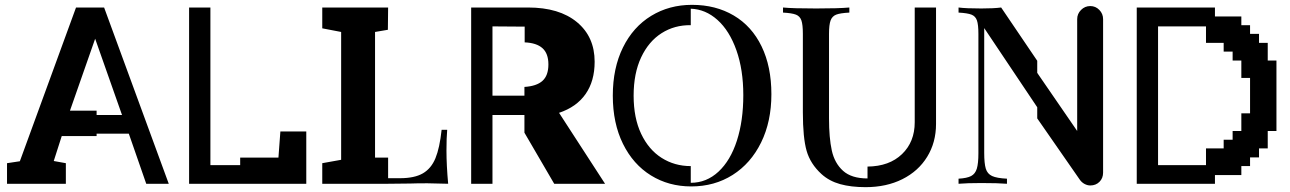

<svg xmlns="http://www.w3.org/2000/svg" viewBox="-20 -759 5330 793"><path d="M9 -85 62 -93 294 -728H410L677 0H584L512 -207H379V-197H235L202 -94L252 -85V0H9ZM379 -302V-284H484L373 -599L269 -302Z M761 -728H849V-77H972V-108H1130L1138 -216H1245V0H761Z M1529 -627V-108H1583V-23H1632Q1692 -23 1726.5 -43Q1761 -63 1778.5 -105.5Q1796 -148 1804 -223H1827Q1824 -190 1824 -137Q1824 -77 1831 0Q1765 -2 1745 -2Q1699 -2 1675 -1L1583 0H1311V-85L1389 -99V-627L1311 -642V-728H1583L1582 -636Z M2436 -504Q2436 -424 2398.5 -370.5Q2361 -317 2289 -293L2479 0H2269L2146 -211V-284H2014V0H1926V-728H2161Q2290 -728 2363 -667.5Q2436 -607 2436 -504ZM2146 -364V-400Q2196 -403 2220.5 -425Q2245 -447 2245 -493Q2245 -538 2220.5 -560Q2196 -582 2147 -584V-649L2014 -650V-364Z M2597 -364Q2597 -272 2628 -206.5Q2659 -141 2712.5 -107Q2766 -73 2833 -73V-4Q2898 -4 2947.5 -50Q2997 -96 3023.5 -178Q3050 -260 3050 -366Q3050 -471 3021.5 -551.5Q2993 -632 2943.5 -676.5Q2894 -721 2833 -723V-655Q2766 -656 2712.5 -622Q2659 -588 2628 -522Q2597 -456 2597 -364ZM2838 -739Q2936 -739 3010.5 -695Q3085 -651 3125.5 -567.5Q3166 -484 3166 -370Q3166 -257 3123.5 -170.5Q3081 -84 3006 -36.5Q2931 11 2835 11Q2742 11 2668.5 -34.5Q2595 -80 2553 -165Q2511 -250 2511 -364Q2511 -478 2553 -563Q2595 -648 2669.5 -693.5Q2744 -739 2838 -739Z M3296 -295V-619Q3296 -657 3290 -674.5Q3284 -692 3267.5 -698.5Q3251 -705 3214 -707V-728Q3254 -724 3351 -724Q3444 -724 3488 -728V-707Q3450 -705 3433.5 -698.5Q3417 -692 3410.5 -674.5Q3404 -657 3404 -619V-270Q3404 -190 3415.5 -137.5Q3427 -85 3462 -53.5Q3497 -22 3563 -22V-71Q3653 -72 3705.5 -122.5Q3758 -173 3758 -254V-728H3846V-247Q3846 -171 3809.5 -111.5Q3773 -52 3707 -19Q3641 14 3555 14Q3495 14 3450 1.5Q3405 -11 3373 -40Q3327 -82 3311.5 -136Q3296 -190 3296 -295Z M4045 -643V-128Q4045 -84 4051.5 -62.5Q4058 -41 4077.5 -32Q4097 -23 4139 -21V0Q4102 -3 4033 -3Q3974 -3 3939 0V-21Q3974 -23 3991 -32Q4008 -41 4014.5 -62.5Q4021 -84 4021 -126V-619Q4021 -657 4015 -674.5Q4009 -692 3992.5 -698.5Q3976 -705 3939 -707V-728Q3970 -724 4033 -724Q4084 -724 4115 -728L4264 -508V-458L4429 -218V-680Q4429 -702 4445 -718Q4461 -734 4483 -734Q4505 -734 4520.5 -718Q4536 -702 4536 -680V-46Q4536 -23 4521 -8Q4506 7 4483 7Q4471 7 4459 0.5Q4447 -6 4439 -18L4264 -270V-316Z M4675 -728H4998V-691H5107V-655H5143V-619H5180V-582H5216V-509H5252V-218H5216V-146H5180V-109H5143V-73H5107V-36H4998V0H4675ZM4961 -77V-146H5034V-182H5071V-218H5107V-291H5143V-437H5107V-509H5071V-546H5034V-582H4961V-650H4763V-77Z"/></svg>

Font: Hjärnsläpp Display
Style: Regular
Weight: 400
Designer: Baptiste Guesnon
Foundry: Bloom Type
Version: Version 1.000